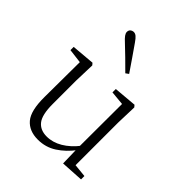

<svg xmlns="http://www.w3.org/2000/svg" viewBox="-223 -939 1089 1089"><g transform="rotate(45 321.5 -394.5)"><path d="M263 14Q193 14 155.5 -30Q118 -74 119 -185L121 -478L140 -463L35 -476V-502L174 -514L184 -502L180 -377V-188Q180 -103 207 -68.5Q234 -34 286 -34Q334 -34 379.5 -61Q425 -88 463 -137L482 -103H464Q425 -51 375 -18.5Q325 14 263 14ZM460 8 457 -116V-117L458 -467L373 -475V-502L511 -514L521 -502L517 -377V-35L596 -27V0ZM366 -616 348 -603Q316 -635 284.5 -666Q253 -697 225 -723Q205 -741 196.5 -753Q188 -765 188 -775Q188 -789 197 -796Q206 -803 217 -803Q228 -803 238.5 -794.5Q249 -786 264 -764Q288 -730 314 -692Q340 -654 366 -616Z"/></g></svg>

Font: Noto Serif KR ExtraLight
Style: Regular
Weight: 200
Designer: Ryoko NISHIZUKA 西塚涼子 (kana & ideographs); Frank Grießhammer (Latin, Greek & Cyrillic); Wenlong ZHANG 张文龙 (bopomofo); San
Foundry: Adobe
Version: Version 2.002-H1;hotconv 1.1.0;makeotfexe 2.6.0